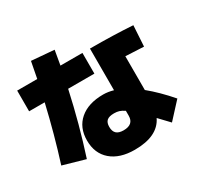

<svg xmlns="http://www.w3.org/2000/svg" viewBox="-183 -1038 1366 1325"><g transform="rotate(-30 500.0 -375.0)"><path d="M275 -150Q275 -253 343 -311.5Q411 -370 530 -370Q568 -370 610 -358V-690Q797 -690 950 -680L940 -515Q892 -518 795 -522V-253Q876 -187 960 -90L845 35L769 -45Q714 70 530 70Q411 70 343 11.5Q275 -47 275 -150ZM30 -690H190Q200 -740 215 -820L395 -805Q389 -766 375 -690H550V-525H341Q286 -273 210 -40L35 -90Q101 -297 154 -525H30ZM530 -85Q610 -85 610 -155V-194Q588 -209 570 -214.5Q552 -220 530 -220Q490 -220 472.5 -204.5Q455 -189 455 -155Q455 -119 473.5 -102Q492 -85 530 -85Z"/></g></svg>

Font: Enso Black
Style: Regular
Weight: 900
Designer: Coji Morishita
Foundry: UNDERFOREST DESIGN
Version: Version 1.000